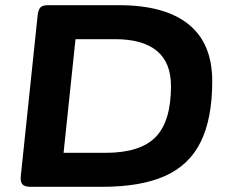

<svg xmlns="http://www.w3.org/2000/svg" viewBox="-20 -720 874 740"><path d="M98 0Q75 0 66.5 -9.5Q58 -19 60 -40L125 -660Q127 -681 135 -690.5Q143 -700 166 -700H438Q615 -700 706.5 -626.5Q798 -553 798 -407Q798 -264 754 -174Q710 -84 616.5 -42Q523 0 373 0ZM225 -131H387Q520 -131 579.5 -191.5Q639 -252 639 -388Q639 -479 584.5 -524Q530 -569 424 -569H271Z"/></svg>

Font: Asap Expanded Expanded Regular
Style: Bold Italic
Weight: 700
Width: 7
Italic angle: -6°
Designer: Pablo Cosgaya
Foundry: Omnibus-Type
Version: Version 3.001; ttfautohint (v1.8.4.7-5d5b)